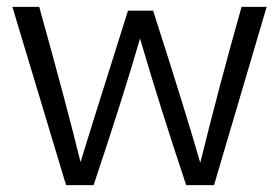

<svg xmlns="http://www.w3.org/2000/svg" viewBox="-20 -538 811 558"><path d="M755 -518 602 0H521Q443 -234 387 -426Q335 -247 252 0H172L16 -518H94Q174 -231 214 -67Q227 -111 352 -507H425Q522 -205 562 -65Q618 -292 682 -518Z"/></svg>

Font: Nacelle Light
Style: Regular
Weight: 300
Designer: Sora Sagano
Foundry: Sora Sagano
Version: Version 1.000;FEAKit 1.0